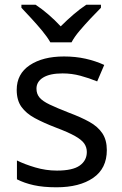

<svg xmlns="http://www.w3.org/2000/svg" viewBox="-20 -786 519 816"><path d="M434 -148Q434 -70 376 -30Q318 10 220 10Q164 10 123.5 1Q83 -8 52 -24V-104Q84 -88 129.5 -74.5Q175 -61 222 -61Q289 -61 319 -82.5Q349 -104 349 -140Q349 -160 338 -176Q327 -192 298.5 -208Q270 -224 217 -244Q165 -264 128 -284Q91 -304 71 -332Q51 -360 51 -404Q51 -472 106.5 -509Q162 -546 252 -546Q301 -546 343.5 -536.5Q386 -527 423 -510L393 -440Q359 -454 322 -464Q285 -474 246 -474Q192 -474 163.5 -456.5Q135 -439 135 -409Q135 -387 148 -371.5Q161 -356 191.5 -341.5Q222 -327 273 -307Q324 -288 360 -268Q396 -248 415 -219.5Q434 -191 434 -148ZM194 -606Q181 -629 159 -655.5Q137 -682 113 -708Q89 -734 71 -753V-766H131Q157 -749 185 -725Q213 -701 238 -674Q265 -701 293 -725Q321 -749 347 -766H409V-753Q390 -734 365.5 -708Q341 -682 318.5 -655.5Q296 -629 284 -606Z"/></svg>

Font: Noto Sans Syriac Eastern
Style: Regular
Weight: 400
Designer: Patrick Giasson and the Monotype Design Team
Foundry: Monotype Imaging Inc.
Version: Version 3.001; ttfautohint (v1.8.4.7-5d5b)